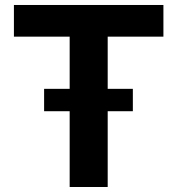

<svg xmlns="http://www.w3.org/2000/svg" viewBox="-20 -747 708 767"><path d="M258.3 -600.6H35.6V-727.1H632.8V-600.6H410.2V0H258.3ZM510.7 -302.7H156.2V-392.1H510.7Z"/></svg>

Font: My Font
Style: Bold
Weight: 500
Designer: Rasmus Andersson
Foundry: rsms
Version: Version 0.001